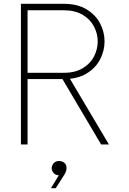

<svg xmlns="http://www.w3.org/2000/svg" viewBox="-20 -760 679 1010"><path d="M315 -344H109V-377H315Q375 -377 415 -401Q455 -425 474.5 -463Q494 -501 494 -542Q494 -583 474.5 -620.5Q455 -658 415 -682Q375 -706 315 -706H109V-740H315Q387 -740 435 -711Q483 -682 506.5 -637Q530 -592 530 -542Q530 -493 506.5 -447.5Q483 -402 435 -373Q387 -344 315 -344ZM553 0H512L289 -377L331 -374ZM125 0H90V-740H125ZM273 230H248L304 138L320 152Q313 157 305.5 159.5Q298 162 291 162Q272 162 262 150Q252 138 252 125Q252 111 262 99Q272 87 291 87Q306 87 318 96Q330 105 330 124Q330 139 320.5 155.5Q311 172 288 207Z"/></svg>

Font: Be Vietnam Pro Variable Thin
Style: Regular
Weight: 100
Designer: Lam Bao, Tony Le, Vietanh Nguyen
Foundry: Yellow Type Foundry
Version: Version 1.002